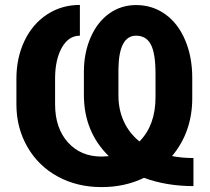

<svg xmlns="http://www.w3.org/2000/svg" viewBox="-20 -741 843 771"><path d="M756.8 6.3Q648.4 6.3 558.1 -26.9Q481.9 10.3 387.7 10.3Q289.6 10.3 211.7 -32.2Q133.8 -74.7 89.8 -151.4Q45.9 -228 45.9 -321.8V-425.3Q45.9 -508.3 78.1 -576.4Q110.4 -644.5 168.9 -682.9Q227.5 -721.2 300.8 -721.2V-597.7Q255.4 -597.7 228.5 -550Q201.7 -502.4 201.2 -428.2V-321.8Q201.2 -227.1 252.4 -169.7Q303.7 -112.3 387.7 -112.3L417 -113.8Q316.9 -211.9 316.9 -359.9V-452.6Q316.9 -528.8 344 -590.8Q371.1 -652.8 418.7 -686.8Q466.3 -720.7 526.4 -720.7Q591.8 -720.7 643.3 -684.1Q694.8 -647.5 723.4 -580.1Q752 -512.7 752 -428.7V-346.7Q752 -211.4 670.9 -114.3Q710.9 -106.4 756.8 -106.4ZM455.6 -356.9Q455.6 -300.8 477.1 -253.7Q498.5 -206.5 540 -172.9Q604.5 -238.3 604.5 -350.6V-445.3Q604.5 -526.4 585.9 -562Q567.4 -597.7 526.4 -597.7Q458 -597.7 455.6 -465.8Z"/></svg>

Font: SteelSelectRoboto
Style: Roboto-Bold
Weight: 700
Designer: Google
Version: Version 2.137; 2017